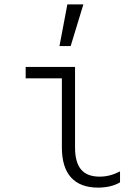

<svg xmlns="http://www.w3.org/2000/svg" viewBox="-20 -845 640 875"><path d="M322 -173Q322 -105 349.5 -72.5Q377 -40 434 -40Q458 -40 481 -46Q504 -52 527 -64V-14Q507 -2 481.5 4Q456 10 427 10Q346 10 304 -36Q262 -82 262 -173V-488H97V-540H322ZM360 -825H287L251 -635H302Z"/></svg>

Font: CommitMonoV142 ExtLt
Style: Regular
Weight: 200
Monospace: yes
Designer: Eigil Nikolajsen
Foundry: Eigil Nikolajsen
Version: Version 1.142